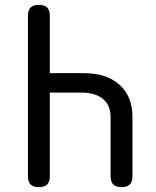

<svg xmlns="http://www.w3.org/2000/svg" viewBox="-20 -760 640 790"><path d="M140 -740Q163 -740 174 -729Q185 -718 185 -695V-459H325Q419 -459 472 -411Q525 -363 525 -279V-35Q525 -12 514 -1Q503 10 480 10Q457 10 446 -1Q435 -12 435 -35V-279Q435 -327 403.5 -353Q372 -379 315 -379H185V-35Q185 -12 174 -1Q163 10 140 10Q117 10 106 -1Q95 -12 95 -35V-695Q95 -718 106 -729Q117 -740 140 -740Z"/></svg>

Font: Maple Mono NF
Style: Regular
Weight: 400
Monospace: yes
Designer: subframe7536
Version: Version 7.000